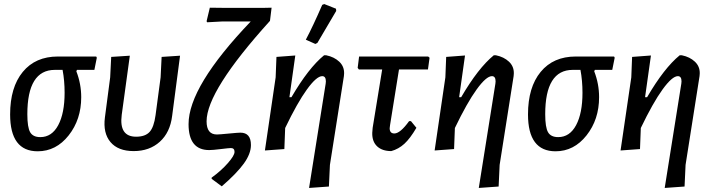

<svg xmlns="http://www.w3.org/2000/svg" viewBox="-20 -739 3515 948"><path d="M166 8Q30 8 30 -174Q30 -308 92.5 -384Q155 -460 266 -460H455L458 -454L446 -394H360L357 -387Q381 -325 381 -259Q381 -149 319 -70.5Q257 8 166 8ZM179 -62Q236 -62 267.5 -121Q299 -180 299 -281Q299 -341 289 -394H251Q115 -394 115 -175Q115 -110 129 -86Q143 -62 179 -62Z M640 7Q563 7 525.5 -37.5Q488 -82 498 -159L524 -357L529 -458L621 -464L581 -172Q567 -64 652 -64Q697 -64 718.5 -87.5Q740 -111 748 -170L773 -357L778 -458L869 -464L830 -167Q820 -85 769 -39Q718 7 640 7Z M1000 -140Q1000 -75 1051 -75Q1063 -75 1109 -79.5Q1155 -84 1167 -84Q1219 -84 1219 -23Q1219 20 1184 68.5Q1149 117 1075 181L1025 144V138Q1071 105 1104.5 67Q1138 29 1138 11Q1138 -8 1120 -8Q1111 -8 1070.5 -3Q1030 2 1013 2Q911 2 911 -126Q911 -312 1218 -633H1077L1003 -629L1000 -634L1016 -701L1102 -700H1273L1321 -701L1313 -636Q1000 -290 1000 -140Z M1571 -715 1581 -719 1639 -696 1640 -685Q1612 -637 1547 -527L1537 -522L1490 -543Q1525 -609 1571 -715ZM1438 -465 1409 -259H1419Q1503 -403 1580 -466H1591Q1630 -458 1655 -434.5Q1680 -411 1679 -376L1678 -363L1609 75L1604 182L1506 189L1588 -326L1589 -337Q1589 -363 1571 -363Q1543 -363 1495.5 -297.5Q1448 -232 1388 -107L1384 -3L1288 4L1341 -357L1345 -458Z M1912 7Q1867 7 1842 -16.5Q1817 -40 1818 -83L1820 -108L1867 -396H1752L1746 -404L1753 -460H2094L2101 -454L2093 -396H1950L1906 -122L1904 -106Q1904 -80 1927 -80Q1956 -80 2000 -141H2009L2036 -108Q2005 -55 1976.5 -29Q1948 -3 1912 7Z M2276 -465 2247 -259H2257Q2341 -403 2418 -466H2429Q2468 -458 2493 -434.5Q2518 -411 2517 -376L2516 -363L2447 75L2442 182L2344 189L2426 -326L2427 -337Q2427 -363 2409 -363Q2381 -363 2333.5 -297.5Q2286 -232 2226 -107L2222 -3L2126 4L2179 -357L2183 -458Z M2723 8Q2587 8 2587 -174Q2587 -308 2649.5 -384Q2712 -460 2823 -460H3012L3015 -454L3003 -394H2917L2914 -387Q2938 -325 2938 -259Q2938 -149 2876 -70.5Q2814 8 2723 8ZM2736 -62Q2793 -62 2824.5 -121Q2856 -180 2856 -281Q2856 -341 2846 -394H2808Q2672 -394 2672 -175Q2672 -110 2686 -86Q2700 -62 2736 -62Z M3194 -465 3165 -259H3175Q3259 -403 3336 -466H3347Q3386 -458 3411 -434.5Q3436 -411 3435 -376L3434 -363L3365 75L3360 182L3262 189L3344 -326L3345 -337Q3345 -363 3327 -363Q3299 -363 3251.5 -297.5Q3204 -232 3144 -107L3140 -3L3044 4L3097 -357L3101 -458Z"/></svg>

Font: Alegreya Sans Medium
Style: Italic
Weight: 500
Italic angle: -7°
Designer: Juan Pablo del Peral
Foundry: Huerta Tipografica
Version: Version 2.007